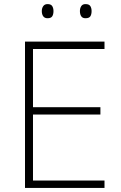

<svg xmlns="http://www.w3.org/2000/svg" viewBox="-20 -917 591 937"><path d="M490 0H102V-714H490V-678H141V-394H470V-358H141V-36H490ZM184 -863Q184 -877 191 -887Q198 -897 212 -897Q229 -897 235 -887Q241 -877 241 -863Q241 -847 235 -837.5Q229 -828 212 -828Q198 -828 191 -837.5Q184 -847 184 -863ZM370 -863Q370 -877 376.5 -887Q383 -897 397 -897Q415 -897 421 -887Q427 -877 427 -863Q427 -847 421 -837.5Q415 -828 397 -828Q383 -828 376.5 -837.5Q370 -847 370 -863Z"/></svg>

Font: Noto Sans Armenian ExtraLight
Style: Regular
Weight: 250
Designer: Monotype Design Team
Foundry: Monotype Imaging Inc.
Version: Version 2.007